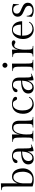

<svg xmlns="http://www.w3.org/2000/svg" viewBox="1765 -2540 785 4355"><g transform="rotate(-90 2157.5 -362.5)"><path d="M329 -483Q380 -483 416 -461Q452 -439 474 -402.5Q496 -366 506 -322.5Q516 -279 516 -235Q516 -166 486 -110.5Q456 -55 400 -22.5Q344 10 266 10Q213 10 177.5 3Q142 -4 124 -10.5Q106 -17 106 -17V-558Q106 -612 104 -643Q102 -674 94 -689Q86 -704 69 -708Q52 -712 22 -712L20 -723Q20 -723 41.5 -726Q63 -729 98.5 -732Q134 -735 176 -735V-352Q187 -385 205.5 -415Q224 -445 254 -464Q284 -483 329 -483ZM275 -19Q323 -19 355 -40Q387 -61 405.5 -94Q424 -127 432 -164.5Q440 -202 440 -235Q440 -266 435 -303.5Q430 -341 416.5 -374.5Q403 -408 378 -430Q353 -452 313 -452Q275 -452 248.5 -427Q222 -402 206 -365Q190 -328 183 -291.5Q176 -255 176 -233V-49Q198 -32 223 -25.5Q248 -19 275 -19Z M968 -323V-222Q968 -151 970.5 -112Q973 -73 982 -57.5Q991 -42 1009 -42Q1022 -42 1033 -46.5Q1044 -51 1054 -56L1059 -46Q1059 -46 1039 -33.5Q1019 -21 984.5 -8Q950 5 908 5Q904 -14 901 -51Q898 -88 898 -129Q887 -96 868.5 -64Q850 -32 819 -11Q788 10 739 10Q680 10 643 -23Q606 -56 606 -115Q606 -163 635 -199.5Q664 -236 728 -256.5Q792 -277 898 -277V-313Q898 -356 890.5 -389.5Q883 -423 861.5 -442Q840 -461 799 -461Q771 -461 755 -450.5Q739 -440 729.5 -425Q720 -410 713 -394.5Q706 -379 696.5 -368.5Q687 -358 670 -358Q636 -358 636 -392Q636 -421 660 -441Q684 -461 722.5 -472Q761 -483 803 -483Q874 -483 921 -444.5Q968 -406 968 -323ZM755 -21Q794 -21 821 -44Q848 -67 864.5 -103Q881 -139 889 -179.5Q897 -220 898 -254Q819 -253 771.5 -233Q724 -213 703 -181Q682 -149 682 -111Q682 -74 700 -47.5Q718 -21 755 -21Z M1285 -483V-304Q1291 -346 1309.5 -387.5Q1328 -429 1361.5 -456Q1395 -483 1444 -483Q1521 -483 1559 -441.5Q1597 -400 1597 -323V-165Q1597 -97 1602 -64Q1607 -31 1625 -21.5Q1643 -12 1682 -12L1684 0H1441L1443 -12Q1474 -12 1491 -17Q1508 -22 1515.5 -38Q1523 -54 1525 -86.5Q1527 -119 1527 -174V-313Q1527 -378 1507 -415Q1487 -452 1432 -452Q1397 -452 1371.5 -431Q1346 -410 1329.5 -376.5Q1313 -343 1303 -304Q1293 -265 1289 -228.5Q1285 -192 1285 -165Q1285 -113 1287 -82.5Q1289 -52 1297 -37Q1305 -22 1322 -17Q1339 -12 1369 -12L1371 0H1127L1129 -12Q1160 -12 1177.5 -17Q1195 -22 1203 -37.5Q1211 -53 1213 -84Q1215 -115 1215 -167V-247Q1215 -320 1212.5 -363Q1210 -406 1200 -427Q1190 -448 1170.5 -454.5Q1151 -461 1116 -461L1114 -472Q1114 -472 1139.5 -475Q1165 -478 1204 -480.5Q1243 -483 1285 -483Z M2124 -99 2139 -91Q2111 -36 2066 -13Q2021 10 1968 10Q1913 10 1864 -17.5Q1815 -45 1784.5 -100Q1754 -155 1754 -236Q1754 -304 1778.5 -360Q1803 -416 1852 -449.5Q1901 -483 1975 -483Q2016 -483 2053.5 -474Q2091 -465 2115 -447Q2139 -429 2139 -402Q2139 -386 2129 -377Q2119 -368 2102 -368Q2084 -368 2074.5 -377.5Q2065 -387 2058.5 -401.5Q2052 -416 2043.5 -430Q2035 -444 2019.5 -453.5Q2004 -463 1976 -463Q1926 -463 1893.5 -434.5Q1861 -406 1845.5 -357Q1830 -308 1830 -248Q1830 -167 1851.5 -116.5Q1873 -66 1908 -42.5Q1943 -19 1983 -19Q2024 -19 2063 -37.5Q2102 -56 2124 -99Z M2576 -323V-222Q2576 -151 2578.5 -112Q2581 -73 2590 -57.5Q2599 -42 2617 -42Q2630 -42 2641 -46.5Q2652 -51 2662 -56L2667 -46Q2667 -46 2647 -33.5Q2627 -21 2592.5 -8Q2558 5 2516 5Q2512 -14 2509 -51Q2506 -88 2506 -129Q2495 -96 2476.5 -64Q2458 -32 2427 -11Q2396 10 2347 10Q2288 10 2251 -23Q2214 -56 2214 -115Q2214 -163 2243 -199.5Q2272 -236 2336 -256.5Q2400 -277 2506 -277V-313Q2506 -356 2498.5 -389.5Q2491 -423 2469.5 -442Q2448 -461 2407 -461Q2379 -461 2363 -450.5Q2347 -440 2337.5 -425Q2328 -410 2321 -394.5Q2314 -379 2304.5 -368.5Q2295 -358 2278 -358Q2244 -358 2244 -392Q2244 -421 2268 -441Q2292 -461 2330.5 -472Q2369 -483 2411 -483Q2482 -483 2529 -444.5Q2576 -406 2576 -323ZM2363 -21Q2402 -21 2429 -44Q2456 -67 2472.5 -103Q2489 -139 2497 -179.5Q2505 -220 2506 -254Q2427 -253 2379.5 -233Q2332 -213 2311 -181Q2290 -149 2290 -111Q2290 -74 2308 -47.5Q2326 -21 2363 -21Z M2893 -483V-165Q2893 -113 2895 -82.5Q2897 -52 2905 -37Q2913 -22 2930 -17Q2947 -12 2977 -12L2979 0H2735L2737 -12Q2768 -12 2785.5 -17Q2803 -22 2811 -37.5Q2819 -53 2821 -84Q2823 -115 2823 -167V-247Q2823 -320 2820.5 -363Q2818 -406 2808 -427Q2798 -448 2778.5 -454.5Q2759 -461 2724 -461L2722 -472Q2722 -472 2747.5 -475Q2773 -478 2812 -480.5Q2851 -483 2893 -483ZM2798 -643Q2798 -666 2815 -683Q2832 -700 2855 -700Q2878 -700 2895 -683Q2912 -666 2912 -643Q2912 -620 2895 -603Q2878 -586 2855 -586Q2832 -586 2815 -603Q2798 -620 2798 -643Z M3357 -488Q3380 -488 3400 -477.5Q3420 -467 3420 -447Q3420 -427 3407 -416.5Q3394 -406 3380 -406Q3365 -406 3354.5 -412.5Q3344 -419 3331.5 -425.5Q3319 -432 3296 -432Q3269 -432 3249 -397.5Q3229 -363 3218.5 -308Q3208 -253 3208 -193Q3208 -130 3210.5 -93Q3213 -56 3221 -39Q3229 -22 3246 -17Q3263 -12 3293 -12L3295 0H3052L3054 -12Q3083 -12 3100 -17Q3117 -22 3125 -39Q3133 -56 3135.5 -93Q3138 -130 3138 -193V-251Q3138 -324 3135.5 -366.5Q3133 -409 3123.5 -429Q3114 -449 3094.5 -454.5Q3075 -460 3041 -460L3039 -471Q3039 -471 3064 -474Q3089 -477 3127.5 -480Q3166 -483 3208 -483V-336Q3219 -407 3257.5 -447.5Q3296 -488 3357 -488Z M3854 -253H3526V-236Q3526 -161 3548 -113Q3570 -65 3606 -42Q3642 -19 3683 -19Q3725 -19 3764.5 -37.5Q3804 -56 3827 -99L3842 -91Q3814 -36 3767.5 -13Q3721 10 3668 10Q3612 10 3562 -17.5Q3512 -45 3481 -100Q3450 -155 3450 -236Q3450 -304 3475 -360Q3500 -416 3546.5 -449.5Q3593 -483 3659 -483Q3724 -483 3767 -452Q3810 -421 3832 -369Q3854 -317 3854 -253ZM3660 -463Q3599 -463 3567 -411Q3535 -359 3528 -282H3777Q3774 -364 3747 -413.5Q3720 -463 3660 -463Z M4094 -19Q4143 -19 4173 -41Q4203 -63 4203 -102Q4203 -135 4185 -155Q4167 -175 4139 -189Q4111 -203 4079.5 -216Q4048 -229 4020 -245.5Q3992 -262 3974 -288.5Q3956 -315 3956 -356Q3956 -397 3978.5 -425.5Q4001 -454 4036.5 -468.5Q4072 -483 4110 -483Q4146 -483 4185.5 -475Q4225 -467 4246 -455Q4246 -423 4242 -388Q4238 -353 4234 -327L4222 -330Q4222 -377 4207 -404.5Q4192 -432 4167.5 -444Q4143 -456 4115 -456Q4080 -456 4053 -435Q4026 -414 4026 -370Q4026 -340 4044 -321Q4062 -302 4090 -288.5Q4118 -275 4149.5 -262Q4181 -249 4209 -232Q4237 -215 4255 -189.5Q4273 -164 4273 -124Q4273 -79 4249 -49.5Q4225 -20 4185.5 -5Q4146 10 4101 10Q4064 10 4023.5 -0.5Q3983 -11 3954 -33Q3954 -65 3957 -95.5Q3960 -126 3964 -151L3976 -149Q3976 -102 3994 -73.5Q4012 -45 4039 -32Q4066 -19 4094 -19Z"/></g></svg>

Font: Gilda Display
Style: Regular
Weight: 400
Designer: Eduardo Rodriguez Tunni
Foundry: Eduardo Rodriguez Tunni
Version: Version 1.002; ttfautohint (v1.8.4.7-5d5b);gftools[0.9.22]